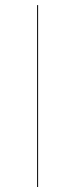

<svg xmlns="http://www.w3.org/2000/svg" viewBox="-20 -751 303 771"><path d="M133 0H129V-730L133 -731Z"/></svg>

Font: FiraGO Four
Style: Regular
Weight: 100
Designer: bBox Type
Foundry: bBox Type GmbH
Version: Version 1.001